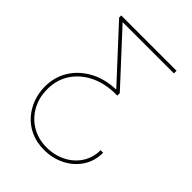

<svg xmlns="http://www.w3.org/2000/svg" viewBox="-261 -861 1210 1210"><g transform="rotate(45 344.0 -256.5)"><path d="M628.9 -35.2Q629.4 38.6 592 95.2Q554.7 151.9 491.9 183.8Q429.2 215.8 352.5 215.8Q286.1 215.8 234.4 192.1Q182.6 168.5 147 127.9Q111.3 87.4 92.8 36.1Q74.2 -15.1 74.2 -70.3Q74.2 -155.3 115.7 -222.7Q157.2 -290 231.4 -330.6Q305.7 -371.1 403.3 -375V-377.9L97.7 -709V-727.5H590.8V-704.1H121.1V-717.8L437.5 -375V-352.5H404.3Q314 -348.6 244.4 -311.5Q174.8 -274.4 135.7 -212.4Q96.7 -150.4 96.7 -70.3Q96.7 5.9 129.9 65.4Q163.1 125 220.9 159.2Q278.8 193.4 352.5 193.4Q424.3 193.4 481.9 163.8Q539.6 134.3 573 82.5Q606.4 30.8 606.4 -35.2Z"/></g></svg>

Font: Inter 16pt Thin
Style: Regular
Weight: 250
Version: Version 4.001;git-66647c0bb